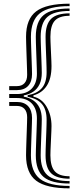

<svg xmlns="http://www.w3.org/2000/svg" viewBox="-20 -820 428 1043"><path d="M358 177Q259.8 177 217.1 141.4Q174.5 105.8 174.5 23.5Q174.5 12.5 175.1 -8.1Q175.8 -28.8 176.6 -53.9Q177.5 -79 178.4 -103.5Q179.2 -128 179.9 -147.5Q180.5 -167 180.5 -176Q180.5 -228.8 152.5 -258.1Q124.5 -287.5 72.2 -287.5H30V-309.2H72.2Q124.5 -309.2 152.5 -338.8Q180.5 -368.2 180.5 -420.5Q180.5 -429.5 179.9 -449Q179.2 -468.5 178.4 -493.1Q177.5 -517.8 176.6 -542.8Q175.8 -567.8 175.1 -588.4Q174.5 -609 174.5 -620.2Q174.5 -702.5 217.1 -738.1Q259.8 -773.8 358 -773.8V-760.5Q273.8 -760.5 237.4 -728Q201 -695.5 201 -620.2Q201 -609.2 201.6 -589.1Q202.2 -569 203.1 -544.8Q204 -520.5 204.9 -496.4Q205.8 -472.2 206.4 -453Q207 -433.8 207 -424.2Q207 -388.2 194.9 -362.6Q182.8 -337 160.8 -322Q138.8 -307 109.2 -302V-294.8Q138.8 -289.5 160.8 -274.5Q182.8 -259.5 194.9 -234.1Q207 -208.8 207 -172.5Q207 -163 206.4 -143.8Q205.8 -124.5 204.9 -100.4Q204 -76.2 203.1 -52Q202.2 -27.8 201.6 -7.5Q201 12.8 201 23.5Q201 98.8 237.4 131.2Q273.8 163.8 358 163.8ZM358 203.2Q231.2 203.2 176.4 161.5Q121.5 119.8 121.5 23.5Q121.5 12 122.1 -9.5Q122.8 -31 123.6 -57.1Q124.5 -83.2 125.4 -108.9Q126.2 -134.5 126.9 -154.5Q127.5 -174.5 127.5 -183.2Q127.5 -212.2 113 -228.4Q98.5 -244.5 72.2 -244.5H30V-266H72.2Q111.8 -266 132.9 -243.1Q154 -220.2 154 -179.5Q154 -170.5 153.4 -150.9Q152.8 -131.2 151.9 -106.1Q151 -81 150.1 -55.5Q149.2 -30 148.6 -8.9Q148 12.2 148 23.5Q148 112.8 196.9 151.4Q245.8 190 358 190ZM358 150.8Q288.2 150.8 257.9 121.2Q227.5 91.8 227.5 23.5Q227.5 12.8 228 -6.9Q228.5 -26.5 229.5 -50.4Q230.5 -74.2 231.4 -98Q232.2 -121.8 232.8 -140.8Q233.2 -159.8 233.2 -169.5Q233.2 -224.8 207.9 -254.8Q182.5 -284.8 130.2 -294V-302.8Q182.5 -312 207.9 -342Q233.2 -372 233.2 -427.2Q233.2 -437 232.8 -456Q232.2 -475 231.4 -498.6Q230.5 -522.2 229.5 -546.1Q228.5 -570 228 -589.6Q227.5 -609.2 227.5 -620.2Q227.5 -688.2 257.9 -717.9Q288.2 -747.5 358 -747.5V-734.2Q302.2 -734.2 278 -707.9Q253.8 -681.5 253.8 -620.2Q253.8 -609.5 254.4 -593.5Q255 -577.5 255.9 -558.8Q256.8 -540 257.6 -521.5Q258.5 -503 259.1 -487.2Q259.8 -471.5 259.8 -461.8Q259.8 -393 233.9 -353.8Q208 -314.5 161.5 -302V-294.8Q207.5 -284.8 233.6 -239.4Q259.8 -194 259.8 -135Q259.8 -125.2 259.1 -109.5Q258.5 -93.8 257.6 -75.2Q256.8 -56.8 255.9 -38Q255 -19.2 254.4 -3.1Q253.8 13 253.8 23.5Q253.8 84.5 278 111Q302.2 137.5 358 137.5ZM30 -330.5V-352.2H72.2Q98.5 -352.2 113 -368.2Q127.5 -384.2 127.5 -413.2Q127.5 -422 126.9 -442Q126.2 -462 125.4 -487.6Q124.5 -513.2 123.6 -539.4Q122.8 -565.5 122.1 -587.1Q121.5 -608.8 121.5 -620.2Q121.5 -716.5 176.4 -758.2Q231.2 -800 358 -800V-786.8Q245.8 -786.8 196.9 -748.1Q148 -709.5 148 -620.2Q148 -608.8 148.6 -587.6Q149.2 -566.5 150.1 -541Q151 -515.5 151.9 -490.5Q152.8 -465.5 153.4 -445.8Q154 -426 154 -417Q154 -376.5 132.9 -353.5Q111.8 -330.5 72.2 -330.5Z"/></svg>

Font: Big Shoulders Inline Text Thin ExtraBold
Style: Regular
Weight: 800
Version: Version 2.002